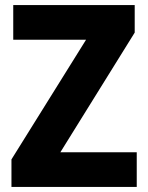

<svg xmlns="http://www.w3.org/2000/svg" viewBox="-20 -734 580 754"><path d="M517 0V-136H217L509 -606V-714H32V-578H318L25 -108V0Z"/></svg>

Font: Noto Sans Thai SemCond ExtBd
Style: Regular
Weight: 800
Width: 4
Designer: Monotype Design Team
Foundry: Monotype Imaging Inc.
Version: Version 2.002